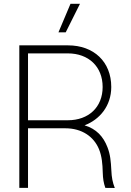

<svg xmlns="http://www.w3.org/2000/svg" viewBox="-20 -959 668 980"><path d="M78.6 0H123V-304.2H314C397.9 -304.2 459 -261.7 485.4 -197.3C500 -161.6 503.4 -121.1 504.4 -79.6C505.4 -45.4 508.8 -26.4 517.6 0L565.9 0.5C554.7 -27.8 549.8 -53.7 548.3 -89.8C545.9 -135.7 543 -170.9 528.3 -208C507.3 -262.2 471.7 -301.3 411.6 -319.3C487.8 -348.1 547.9 -417.5 547.9 -515.1C547.9 -644 458.5 -727.5 327.1 -727.5H78.6ZM278.3 -793.9H315.4L388.2 -939.5H339.8ZM123 -345.2V-686.5H326.2C432.1 -686.5 503.9 -619.1 503.9 -515.1C503.9 -412.1 432.6 -345.2 326.2 -345.2Z"/></svg>

Font: Raveo Display Display ExLight
Style: Regular
Weight: 200
Designer: Jakub Foglar, Rasmus Andersson (Inter)
Foundry: Jakubfoglar.com
Version: Version 1.100;Glyphs 3.2.3 (3260)